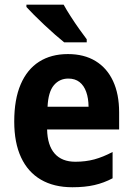

<svg xmlns="http://www.w3.org/2000/svg" viewBox="-20 -786 564 816"><path d="M268.6 -556.2Q337.4 -556.2 386 -526.6Q434.6 -497.1 460.4 -441.7Q486.3 -386.2 486.3 -308.6V-235.8H180.2Q181.6 -168.5 212.2 -133.5Q242.7 -98.6 300.3 -98.6Q343.8 -98.6 380.9 -108.6Q418 -118.7 458.5 -140.1V-28.3Q421.9 -8.8 381.3 0.5Q340.8 9.8 287.6 9.8Q209 9.8 153.8 -22.5Q98.6 -54.7 69.6 -116.9Q40.5 -179.2 40.5 -269.5Q40.5 -363.8 67.9 -427.5Q95.2 -491.2 146.2 -523.7Q197.3 -556.2 268.6 -556.2ZM270.5 -452.1Q232.9 -452.1 209 -423.8Q185.1 -395.5 182.1 -332.5H356.4Q356 -368.7 346.4 -395.5Q336.9 -422.4 317.9 -437.3Q298.8 -452.1 270.5 -452.1ZM250.5 -766.1Q262.2 -744.6 280.3 -716.6Q298.3 -688.5 316.9 -662.4Q335.4 -636.2 348.6 -619.1V-606H252.9Q236.8 -618.7 214.6 -638.2Q192.4 -657.7 168.7 -679.9Q145 -702.1 124.8 -722.4Q104.5 -742.7 92.3 -756.3V-766.1Z"/></svg>

Font: Open Sans SemiCondensed
Style: Bold
Weight: 700
Width: 4
Designer: Monotype Design Team
Foundry: Monotype Imaging Inc.
Version: Version 3.003